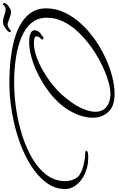

<svg xmlns="http://www.w3.org/2000/svg" viewBox="225 -970 790 1290"><g transform="rotate(-90 620.0 -325.0)"><path d="M634 50Q552 50 513 8Q474 -34 474 -97Q474 -158 507.5 -227Q541 -296 605 -355Q638 -386 684.5 -417Q731 -448 785.5 -473.5Q840 -499 897 -513Q954 -527 1007 -523Q1026 -522 1044 -513Q1062 -504 1062 -487Q1062 -484 1061.5 -481.5Q1061 -479 1060 -476Q1055 -460 1041.5 -449Q1028 -438 1014 -429Q1013 -428 1009 -428Q1004 -428 1000.5 -431Q997 -434 1002 -441L1014 -455Q1021 -467 1021 -474Q1021 -484 1010.5 -488Q1000 -492 974 -492Q932 -492 883 -474.5Q834 -457 785.5 -428.5Q737 -400 695.5 -366.5Q654 -333 627 -302Q566 -232 540 -176.5Q514 -121 514 -80Q514 -31 547 -4.5Q580 22 633 22Q670 22 721.5 7Q773 -8 831 -36.5Q889 -65 944.5 -104Q1000 -143 1046 -190.5Q1092 -238 1119 -292.5Q1146 -347 1146 -405Q1146 -467 1110.5 -509Q1075 -551 1013.5 -576.5Q952 -602 874 -613.5Q796 -625 710 -625Q622 -625 529 -611Q436 -597 350 -569Q264 -541 196 -500Q128 -459 88 -404.5Q48 -350 48 -282Q48 -246 65 -213.5Q82 -181 134 -165Q153 -159 181 -153.5Q209 -148 225 -148Q247 -148 250 -143Q253 -140 251.5 -137Q250 -134 248 -133Q245 -131 236 -129Q229 -128 221 -127.5Q213 -127 205 -127Q189 -127 172.5 -129Q156 -131 140 -135Q73 -153 34 -194Q-5 -235 -5 -282Q-5 -350 37 -407.5Q79 -465 151 -511Q223 -557 315 -589.5Q407 -622 509.5 -639.5Q612 -657 712 -657Q753 -657 805.5 -654Q858 -651 914 -642Q970 -633 1022.5 -616.5Q1075 -600 1117 -572.5Q1159 -545 1184 -505Q1209 -465 1209 -410Q1209 -347 1182 -288.5Q1155 -230 1108.5 -178.5Q1062 -127 1003 -85Q944 -43 879.5 -13Q815 17 751.5 33.5Q688 50 634 50ZM1184 -646Q1167 -646 1140 -657Q1112 -669 1100 -669Q1088 -669 1075 -659Q1061 -647 1054 -647Q1049 -647 1049 -652Q1049 -660 1057.5 -669Q1066 -678 1087 -691Q1101 -700 1120 -700Q1137 -700 1162 -691Q1191 -682 1201 -682Q1221 -682 1234 -700Q1245 -700 1245 -692Q1245 -675 1209 -653Q1198 -646 1184 -646Z"/></g></svg>

Font: WindSong Medium
Style: Regular
Weight: 500
Designer: Robert E. Leuschke
Foundry: Robert E. Leuschke
Version: Version 1.010; ttfautohint (v1.8.3)